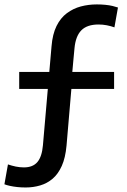

<svg xmlns="http://www.w3.org/2000/svg" viewBox="-22 -720 575 870"><path d="M94 129.5Q74 129.5 55.8 127.5Q37.5 125.5 22.8 122.2Q8 119 -2 115L14 25Q31.5 31 49.8 34.8Q68 38.5 86.5 38.5Q127 38.5 147.5 14.2Q168 -10 172.5 -61.5Q182 -174 192 -286Q202 -398 211.5 -510Q216 -565.5 234.2 -602.2Q252.5 -639 281 -660.2Q309.5 -681.5 344.2 -690.8Q379 -700 417 -700Q437 -700 455 -698.2Q473 -696.5 487.8 -693Q502.5 -689.5 512.5 -686L496.5 -596Q480 -602 461.8 -605.5Q443.5 -609 424.5 -609Q372.5 -609 346.5 -582.5Q320.5 -556 315.5 -501Q313 -476 310.5 -447.5Q308 -419 305.5 -392L306.5 -376Q299.5 -296 293 -218.5Q286.5 -141 279.5 -60.5Q274.5 -5 258 31.8Q241.5 68.5 216.5 89.8Q191.5 111 160.2 120.2Q129 129.5 94 129.5ZM65 -317V-394Q113.5 -394 159 -394Q204.5 -394 244 -394H315.5Q355.5 -394 401 -394Q446.5 -394 495 -394V-317Q446.5 -317 401 -317Q355.5 -317 315.5 -317H244Q204.5 -317 159 -317Q113.5 -317 65 -317Z"/></svg>

Font: Commissioner Thin Medium
Style: Regular
Weight: 500
Version: Version 1.000